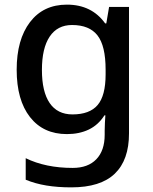

<svg xmlns="http://www.w3.org/2000/svg" viewBox="-20 -569 660 829"><path d="M269 -549Q376 -549 434 -468H439L451 -539H537V7Q537 122 475.5 181Q414 240 288 240Q229 240 180.5 232Q132 224 91 207V114Q177 156 294 156Q360 156 396 118.5Q432 81 432 13V-5Q432 -18 433 -39Q434 -60 435 -71H431Q404 -29 363 -9.5Q322 10 269 10Q167 10 109.5 -63.5Q52 -137 52 -268Q52 -398 109.5 -473.5Q167 -549 269 -549ZM291 -461Q228 -461 194.5 -411Q161 -361 161 -267Q161 -173 194.5 -124Q228 -75 293 -75Q367 -75 401.5 -115.5Q436 -156 436 -248V-268Q436 -371 401 -416Q366 -461 291 -461Z"/></svg>

Font: Noto Sans Bengali Medium
Style: Regular
Weight: 500
Designer: Jelle Bosma - Monotype Design Team
Foundry: Monotype Imaging Inc.
Version: Version 2.003; ttfautohint (v1.8.4.7-5d5b)